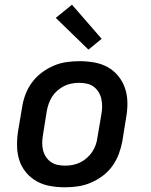

<svg xmlns="http://www.w3.org/2000/svg" viewBox="-20 -788 640 816"><path d="M256 8Q224 8 193 2.5Q162 -3 136 -17.5Q110 -32 90.5 -55.5Q71 -79 62 -107.5Q53 -136 52.5 -168Q52 -200 57 -232L74 -332Q78 -359 88 -386Q98 -413 115.5 -437Q133 -461 157 -479Q181 -497 207.5 -508.5Q234 -520 262 -524Q290 -528 317 -528Q350 -528 381 -522.5Q412 -517 438 -502.5Q464 -488 483 -464.5Q502 -441 511.5 -412.5Q521 -384 521.5 -352Q522 -320 516 -288L500 -188Q495 -161 485 -134Q475 -107 458 -83Q441 -59 417 -41Q393 -23 366 -11.5Q339 0 311 4Q283 8 256 8ZM257 -84Q273 -84 289 -87Q305 -90 320.5 -97.5Q336 -105 349 -116.5Q362 -128 371.5 -142Q381 -156 386.5 -171.5Q392 -187 394 -203L411 -303Q414 -320 414 -336.5Q414 -353 410.5 -368.5Q407 -384 398.5 -397.5Q390 -411 377.5 -420Q365 -429 349 -432.5Q333 -436 316 -436Q301 -436 284.5 -433Q268 -430 253 -422.5Q238 -415 224.5 -403.5Q211 -392 202 -378Q193 -364 187.5 -348.5Q182 -333 179 -317L163 -217Q160 -200 159.5 -183.5Q159 -167 162.5 -151.5Q166 -136 174.5 -122.5Q183 -109 195.5 -100Q208 -91 224 -87.5Q240 -84 257 -84ZM356 -577 217 -712 286 -768 412 -623Z"/></svg>

Font: Iosevka SS04 SmBd Ex Obl
Style: Regular
Weight: 600
Width: 7
Italic angle: -9°
Monospace: yes
Designer: Belleve Invis
Foundry: Belleve Invis
Version: Version 19.0.0; ttfautohint (v1.8.4)